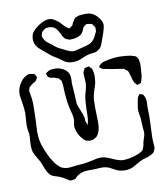

<svg xmlns="http://www.w3.org/2000/svg" viewBox="-91 -869 857 996"><g transform="rotate(-10 337.0 -371.5)"><path d="M470 -525Q477 -528 502 -533Q531 -539 560 -539Q571 -539 593 -537Q619 -535 631 -530Q641 -528 643 -526Q646 -525 650 -520Q654 -515 656 -511Q657 -508 658 -504Q659 -500 659 -498Q661 -492 661 -478Q661 -465 660 -458L657 -420Q653 -400 649 -391Q649 -390 648 -387.5Q647 -385 646 -384Q645 -383 632 -380Q630 -378 627 -378Q625 -379 623 -383L613 -394Q607 -405 603 -424L597 -444Q595 -453 592 -457Q590 -460 586.5 -462Q583 -464 581 -466Q576 -471 574 -472L564 -474L539 -478Q514 -481 477 -489Q469 -489 466 -490Q463 -492 460 -494Q457 -496 454 -498Q453 -499 451 -500Q449 -501 448 -503Q447 -504 454 -514Q457 -516 461 -519Q465 -522 470 -525ZM171 -518Q171 -521 179 -525Q191 -536 218 -536Q242 -536 264 -524Q286 -512 292 -492Q296 -481 295 -465.5Q294 -450 294 -444L298 -384Q299 -375 299 -362Q299 -349 300 -340Q302 -328 307 -316.5Q312 -305 313 -302L322 -279Q327 -263 328 -258Q328 -254 328.5 -246Q329 -238 332 -232L336 -221Q337 -220 336.5 -219Q336 -218 337 -218Q338 -218 338 -221L341 -234Q344 -246 344.5 -263.5Q345 -281 345 -289Q345 -297 346 -318.5Q347 -340 349 -356Q352 -375 356 -388Q365 -417 365 -437Q365 -447 364 -456.5Q363 -466 363 -476Q363 -478 362.5 -482Q362 -486 363 -489Q364 -495 370 -505Q370 -508 372 -510Q373 -512 378 -513Q383 -514 385 -514Q391 -517 394 -517Q396 -516 404 -508Q410 -502 410 -502Q411 -500 414 -489Q417 -476 417 -461Q417 -452 415 -436Q414 -426 410 -413.5Q406 -401 404 -395Q394 -363 392 -347Q391 -334 391 -308Q391 -272 392 -255Q393 -245 393 -225Q393 -210 392 -203Q388 -165 370 -149Q367 -146 364.5 -145Q362 -144 360 -143Q358 -142 355.5 -140.5Q353 -139 351 -138Q343 -136 338 -136Q319 -136 307 -145Q304 -147 302 -150Q300 -153 298 -155Q281 -172 272 -199Q267 -217 267 -223Q267 -234 270 -244Q272 -256 272 -264Q271 -279 265.5 -299Q260 -319 258 -328Q253 -352 249 -400Q248 -408 248 -424Q248 -444 246 -454L244 -467Q243 -469 241.5 -470Q240 -471 239 -473Q237 -475 235 -478Q233 -481 230 -483L222 -485Q213 -490 204 -491Q201 -491 195.5 -492Q190 -493 187 -494Q180 -497 175 -504Q175 -505 172.5 -510.5Q170 -516 171 -518ZM656 -83Q656 -75 657 -66.5Q658 -58 658 -51Q658 -49 658.5 -46Q659 -43 658 -40Q658 -38 656.5 -35Q655 -32 654 -30Q651 -22 650 -20L641 -13Q630 -5 613.5 0Q597 5 590 7Q579 10 554 25L531 38Q512 47 489 47Q467 47 446 39Q437 35 426 28.5Q415 22 408 19Q390 12 368 12Q358 12 348.5 13Q339 14 330 14Q325 14 308.5 14Q292 14 278 16Q258 19 239 33Q236 35 231.5 40.5Q227 46 223 47Q220 48 214.5 48.5Q209 49 206 50Q206 50 204 50.5Q202 51 201 50Q199 50 196 48.5Q193 47 191 46Q185 43 176 36.5Q167 30 161 28Q147 21 144 20Q138 18 124.5 14Q111 10 103 4Q100 2 98.5 -0.5Q97 -3 96 -4Q83 -19 72 -51L64 -71L51 -94Q37 -116 33 -128Q28 -142 28 -162Q28 -174 29 -189Q30 -204 31 -212Q31 -228 28 -241Q27 -246 26 -255.5Q25 -265 25 -272Q25 -282 27 -302Q29 -324 29 -335Q29 -355 23 -393Q22 -401 19.5 -414.5Q17 -428 17 -438Q17 -469 38 -499Q47 -512 60.5 -521.5Q74 -531 88 -531Q91 -531 99 -529Q101 -529 105.5 -528Q110 -527 111 -525Q113 -524 115 -520.5Q117 -517 118 -516Q119 -515 120 -513Q121 -511 122 -508L118 -501Q117 -499 115.5 -496Q114 -493 111 -490Q108 -487 105 -485.5Q102 -484 100 -483Q92 -479 82 -470Q81 -468 79 -467.5Q77 -467 76 -465Q72 -460 69 -445Q69 -440 71 -434Q72 -425 76 -402Q78 -384 78 -376Q78 -346 76 -288Q76 -279 74.5 -260.5Q73 -242 73 -228Q73 -216 75 -194Q80 -156 105 -104Q135 -40 169 -23Q184 -17 199 -17Q212 -17 238 -21Q256 -23 265 -23Q289 -25 299 -27Q301 -27 330 -33Q355 -40 373 -40Q388 -40 400.5 -36Q413 -32 431 -24Q451 -14 468 -10Q477 -7 488 -7Q520 -7 563 -22Q572 -25 587 -34L594 -39L597 -46Q601 -54 602 -58Q604 -63 605 -69.5Q606 -76 606 -79Q608 -88 612.5 -100Q617 -112 618 -120Q620 -131 618 -142Q618 -147 617 -152.5Q616 -158 616 -163L614 -206Q613 -214 610.5 -227Q608 -240 608 -250Q608 -260 611 -274.5Q614 -289 615 -297Q616 -301 617 -307Q618 -313 620 -316L626 -325Q628 -329 629 -329H630Q634 -329 640 -326L648 -324L652 -316Q657 -307 657 -305Q660 -296 660 -284L659 -253L660 -209L659 -174L658 -150Q658 -134 656 -102ZM483 -628Q482 -625 478 -615Q474 -605 468 -599Q467 -597 465 -596Q463 -595 462 -594Q459 -592 456 -590Q453 -588 450 -586Q442 -582 425.5 -580.5Q409 -579 403 -577L387 -572Q379 -569 367 -563.5Q355 -558 346 -556Q334 -553 319 -553Q297 -553 282 -561Q274 -565 263.5 -573Q253 -581 246 -586L227 -597Q215 -604 183 -632Q179 -636 165 -647Q151 -658 143 -671Q134 -686 134 -706Q134 -718 139 -733Q150 -754 180.5 -774Q211 -794 234 -794Q246 -794 255.5 -789Q265 -784 280 -773Q285 -770 290 -764Q295 -758 298 -755Q312 -739 319 -735Q321 -734 325 -731Q329 -728 331 -728Q333 -729 336 -731Q339 -733 340 -735Q344 -736 348 -740Q351 -745 353 -752Q355 -756 358 -760Q361 -764 363 -768Q365 -770 367 -773.5Q369 -777 372 -778Q376 -779 380.5 -781.5Q385 -784 389 -785Q392 -786 397.5 -786Q403 -786 406 -787L428 -788Q443 -788 454 -784Q477 -776 496 -750Q509 -731 509 -715Q509 -706 505 -693.5Q501 -681 500 -676ZM420 -734Q419 -734 416.5 -732Q414 -730 413 -729Q411 -727 408.5 -725.5Q406 -724 404 -721Q402 -718 399.5 -711Q397 -704 395 -701Q389 -690 382 -685Q380 -683 377.5 -682Q375 -681 373 -680Q351 -670 333 -671Q331 -671 326.5 -670.5Q322 -670 319 -671L312 -674Q310 -675 306 -676.5Q302 -678 300 -680Q297 -682 295.5 -684.5Q294 -687 293 -688Q286 -696 281 -710Q273 -726 266 -734Q257 -745 248 -748Q246 -749 242.5 -750Q239 -751 237 -751Q226 -753 221 -752Q219 -752 213.5 -751Q208 -750 205 -748Q202 -747 192 -737Q189 -736 188 -733Q187 -731 186 -726.5Q185 -722 184 -720Q184 -718 183 -715Q182 -712 183 -711Q183 -710 185 -706L193 -690Q200 -680 219 -667Q224 -663 237 -652.5Q250 -642 261 -636Q266 -634 272 -631Q278 -628 284 -625Q316 -608 330 -608Q338 -608 348.5 -611Q359 -614 365 -615Q374 -618 394.5 -622.5Q415 -627 427 -635Q436 -641 443 -650Q452 -662 459 -679L464 -689Q465 -692 464.5 -695.5Q464 -699 464 -700Q464 -702 464.5 -705.5Q465 -709 464 -711Q463 -713 460 -716.5Q457 -720 456 -723Q454 -724 453.5 -726Q453 -728 451 -729Q449 -731 438 -733Q436 -733 429.5 -734Q423 -735 420 -734Z"/></g></svg>

Font: Rubik-Burned
Style: Regular
Weight: 400
Designer: NaN (generative design), Hubert & Fischer (Rubik source font outlines)
Foundry: NaN, Hubert & Fischer
Version: Version 1.000